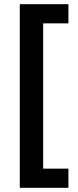

<svg xmlns="http://www.w3.org/2000/svg" viewBox="-20 -734 370 912"><path d="M305 158H74V-714H305V-623H185V67H305Z"/></svg>

Font: Noto Sans Armenian SemiBold
Style: Regular
Weight: 600
Designer: Monotype Design Team
Foundry: Monotype Imaging Inc.
Version: Version 2.007